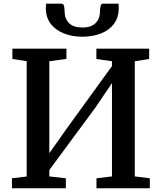

<svg xmlns="http://www.w3.org/2000/svg" viewBox="-20 -1002 862 1022"><path d="M43.5 0V-53L122 -62.5V-676.5L46 -688V-743H333.5V-688.5L242.5 -676V-186.5L337.5 -321L576 -650V-676L493 -688V-743H774V-688L697.5 -676V-63L777.5 -53V0H493.5V-53L576 -63V-559.5L489 -431L242.5 -97V-63L330.5 -53V0ZM307.5 -982.5Q318.5 -982.5 321.2 -968Q324 -953.5 324 -940Q324 -903 347.2 -879.2Q370.5 -855.5 418 -855.5Q465.5 -855.5 488.8 -879.2Q512 -903 512 -940Q512 -953.5 515 -968Q518 -982.5 527.5 -982.5H611Q612 -977 612 -971Q612 -965 612 -959Q612 -908.5 586.2 -874.5Q560.5 -840.5 516.5 -823.5Q472.5 -806.5 418 -806.5Q365 -806.5 320.8 -823.8Q276.5 -841 250.2 -875Q224 -909 224 -959Q224 -965 224.5 -971Q225 -977 225 -982.5Z"/></svg>

Font: Merriweather 20pt SemiBold
Style: Regular
Weight: 600
Version: Version 2.100